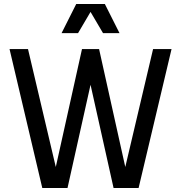

<svg xmlns="http://www.w3.org/2000/svg" viewBox="-20 -947 912 967"><path d="M193 0H320L436 -520L552 0H678L844 -700H751L611 -106L479 -700H393L261 -106L121 -700H28ZM290 -780H373L436 -887L499 -780H582L508 -927H364Z"/></svg>

Font: Uncut Sans Medium
Style: Regular
Weight: 500
Designer: Kasper Nordkvist
Foundry: UNCUT.wtf
Version: Version 1.304;Glyphs 3.2 (3246)